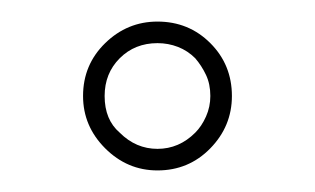

<svg xmlns="http://www.w3.org/2000/svg" viewBox="-20 -744 292 178"><path d="M57 -655Q57 -684 77.5 -704Q98 -724 126 -724Q155 -724 175 -704Q195 -684 195 -655Q195 -627 175 -606.5Q155 -586 126 -586Q98 -586 77.5 -606.5Q57 -627 57 -655ZM91 -690Q77 -676 77 -655Q77 -633 91 -621Q106 -606 126 -606Q146 -606 161 -621Q167 -627 171 -636Q175 -645 175 -655Q175 -666 171 -674.5Q167 -683 161 -690Q154 -697 145 -700.5Q136 -704 126 -704Q105 -704 91 -690Z"/></svg>

Font: Raleway Thin
Style: Regular
Weight: 100
Designer: Matt McInerney, Pablo Impallari, Rodrigo Fuenzalida
Foundry: Matt McInerney, Pablo Impallari, Rodrigo Fuenzalida
Version: Version 4.026